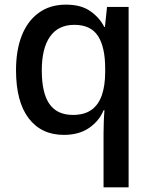

<svg xmlns="http://www.w3.org/2000/svg" viewBox="-20 -571 653 827"><path d="M426 4Q426 -18 427 -46Q428 -74 430 -96H426Q408 -51 364.5 -20.5Q321 10 255 10Q158 10 103.5 -61.5Q49 -133 49 -269Q49 -354 73.5 -417Q98 -480 146.5 -515.5Q195 -551 264 -551Q329 -551 369 -523Q409 -495 429 -455H432L441 -541H534V236H426ZM294 -76Q343 -76 373.5 -97.5Q404 -119 418.5 -160.5Q433 -202 433 -261V-277Q433 -368 402 -416Q371 -464 300 -464Q231 -464 195.5 -413.5Q160 -363 160 -268Q160 -170 193 -123Q226 -76 294 -76Z"/></svg>

Font: Noto Sans Hebrew Thin Medium
Style: Regular
Weight: 500
Version: Version 3.001